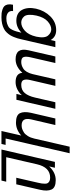

<svg xmlns="http://www.w3.org/2000/svg" viewBox="792 -1548 956 2579"><g transform="rotate(90 1269.5 -258.0)"><path d="M374 -469Q321 -469 267 -421Q213 -373 189 -271Q176 -214 179 -169Q182 -126 200 -105Q218 -84 239 -75Q260 -66 283 -66Q338 -66 393 -115Q448 -164 472 -268Q484 -325 480 -364Q476 -404 457 -426Q438 -448 418 -458Q396 -469 374 -469ZM96 -264Q123 -380 200 -457Q278 -535 384 -535Q475 -535 517 -461L532 -524H613L508 -70Q499 -31 495 -18Q491 -3 477 33Q466 61 451 85Q438 106 415 130Q394 153 365 167Q333 183 298 191Q259 200 212 200Q173 200 157 198Q135 195 106 186Q78 177 62 161Q46 145 40 116Q34 86 43 45L128 44Q123 89 150 111Q178 134 226 134Q268 134 297 124Q331 112 347 100Q364 87 380 55Q391 33 401 1Q408 -23 419 -68Q346 0 259 0Q154 0 113 -75Q72 -151 96 -264Z M1119 -66Q1189 -66 1229 -113Q1269 -160 1290 -251L1353 -524H1441L1320 -1H1241L1258 -74Q1227 -37 1181 -14Q1133 10 1082 10Q966 10 957 -81Q875 10 776 10Q615 10 655 -164L738 -524H826L750 -193Q735 -131 746 -98Q757 -66 812 -66Q834 -66 855 -72Q876 -78 900 -93Q926 -109 944 -140Q965 -176 975 -219L1045 -524H1133L1054 -183Q1041 -127 1055 -96Q1068 -66 1119 -66Z M1664 -71Q1689 -71 1710 -78Q1731 -85 1759 -102Q1783 -117 1807 -155Q1829 -190 1841 -242L1950 -716H2038L1840 144H1926L1913 200H1739L1800 -66Q1723 4 1628 5Q1526 5 1500 -48Q1474 -101 1495 -197L1571 -524H1659L1583 -197Q1555 -71 1664 -71Z M2365 -454Q2227 -454 2186 -277L2091 136H2420L2405 200H1988L2154 -518H2233L2215 -441Q2296 -529 2400 -529Q2499 -529 2525 -473Q2551 -416 2529 -320L2455 1H2367L2433 -287Q2442 -326 2444 -341Q2447 -362 2447 -386Q2447 -410 2438 -423Q2429 -436 2412 -445Q2394 -454 2365 -454Z"/></g></svg>

Font: Miedinger
Style: Italic
Weight: 400
Italic angle: -13°
Version: Version 001.000